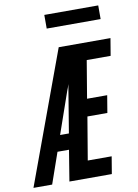

<svg xmlns="http://www.w3.org/2000/svg" viewBox="-131 -988 756 1052"><g transform="rotate(-10 247.0 -461.5)"><path d="M-32 0 238 -735H526L510 -639H377L342 -430H454L438 -334H327L287 -96H420L404 0H168L196 -172H132L72 0ZM162 -260H211L255 -527Q252 -517 249 -508Q246 -499 242 -490ZM191 -847V-923H491V-847Z"/></g></svg>

Font: Iosevka SS04 Oblique
Style: Bold
Weight: 700
Italic angle: -9°
Monospace: yes
Designer: Belleve Invis
Foundry: Belleve Invis
Version: Version 19.0.0; ttfautohint (v1.8.4)